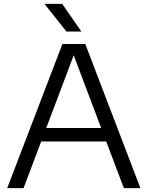

<svg xmlns="http://www.w3.org/2000/svg" viewBox="-20 -966 758 986"><path d="M17 0 300.5 -740H418L701 0H616L525.5 -239.5H191.5L101 0ZM217.5 -308.5H499.5L358.5 -682ZM321 -804 208.5 -946H299.5L398 -804Z"/></svg>

Font: Encode Sans SmExp
Style: Regular
Weight: 400
Width: 6
Designer: Multiple Designers
Foundry: Impallari Type
Version: Version 3.002; ttfautohint (v1.8.3) -l 8 -r 50 -G 200 -x 14 